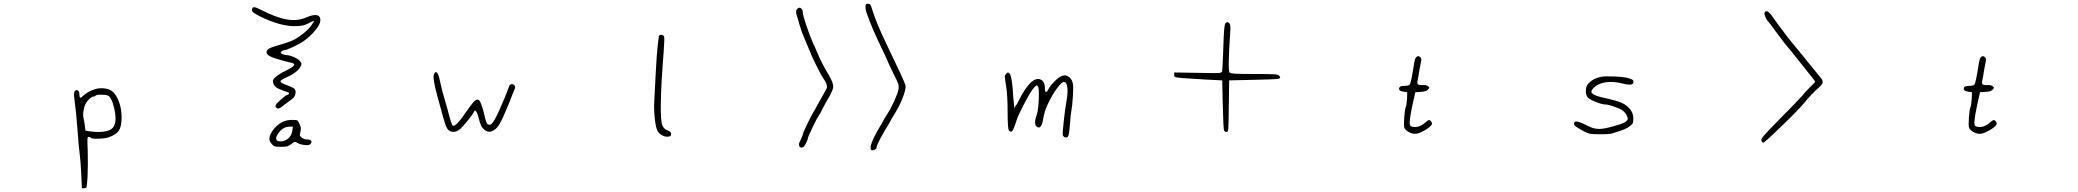

<svg xmlns="http://www.w3.org/2000/svg" viewBox="-20 -709 11040 1020"><path d="M554 -201Q544 -206 517.5 -206Q491 -206 488 -201Q485 -196 476 -196Q467 -196 449 -177.5Q431 -159 425 -128Q419 -97 424 -80Q428 -64 431 -39L434 -15L458 -11Q571 3 588 -45Q600 -75 587 -132.5Q574 -190 554 -201ZM491 -237Q510 -242 533 -239.5Q556 -237 571 -228Q595 -212 610.5 -172.5Q626 -133 626 -86Q626 -38 612 -16Q598 6 558 20Q539 27 502.5 28Q466 29 462 23Q460 18 451 18Q445 18 444.5 30.5Q444 43 446 94Q448 166 445 231Q442 276 440 283.5Q438 291 428 291H415L412 221Q408 142 403 106Q398 70 392 -16Q386 -102 374 -194Q370 -224 384 -230Q389 -232 394 -228Q402 -221 402 -206Q402 -191 406.5 -190Q411 -189 424 -202Q449 -225 491 -237Z M1533 -14 1536 -36H1517Q1480 -35 1457 2Q1444 21 1447.5 31.5Q1451 42 1469 42Q1494 42 1511.5 26.5Q1529 11 1533 -14ZM1490 -65Q1508 -72 1534 -72Q1554 -72 1559 -69.5Q1564 -67 1571 -51Q1577 -37 1578 -29.5Q1579 -22 1576 -9Q1572 6 1573 10.5Q1574 15 1583 22Q1595 32 1612 32Q1628 32 1633 39Q1638 46 1629 56Q1623 64 1599 61.5Q1575 59 1560 50Q1551 44 1546 44.5Q1541 45 1528 56Q1515 66 1505.5 68.5Q1496 71 1472 71Q1447 71 1439.5 68.5Q1432 66 1424 56Q1411 42 1411 29Q1411 5 1436 -25Q1461 -55 1490 -65ZM1320 -664Q1323 -672 1333 -670.5Q1343 -669 1368 -656Q1448 -615 1504.5 -605.5Q1561 -596 1606 -616Q1643 -632 1662.5 -628.5Q1682 -625 1682 -601Q1682 -581 1654.5 -547.5Q1627 -514 1591 -489Q1570 -475 1534.5 -458.5Q1499 -442 1489 -442Q1481 -442 1474 -434Q1470 -430 1471.5 -427.5Q1473 -425 1482 -421Q1496 -416 1504 -416Q1518 -416 1542.5 -405Q1567 -394 1574 -384Q1581 -375 1581.5 -370.5Q1582 -366 1576 -354Q1559 -323 1498 -296Q1468 -283 1470 -276Q1472 -268 1505 -256Q1539 -244 1546 -235Q1553 -225 1549 -209Q1545 -193 1533 -184Q1532 -184 1516 -171.5Q1500 -159 1490 -152Q1469 -134 1459 -132.5Q1449 -131 1444 -143Q1440 -153 1469 -177Q1496 -202 1506 -205Q1516 -208 1515.5 -213Q1515 -218 1504 -221Q1485 -226 1455 -240Q1441 -247 1434 -261.5Q1427 -276 1432 -286Q1443 -307 1507 -338Q1570 -369 1522 -377Q1499 -382 1489 -385Q1486 -386 1479 -388Q1472 -390 1462 -393Q1452 -396 1445 -398Q1396 -413 1396 -431.5Q1396 -450 1437 -462Q1511 -483 1536 -495Q1561 -507 1591 -531Q1621 -555 1634 -574Q1651 -598 1646 -598Q1644 -598 1636 -594Q1607 -578 1590 -574Q1573 -570 1539 -570Q1465 -572 1365 -620Q1333 -636 1324 -644.5Q1315 -653 1320 -664Z M2286 -316Q2300 -343 2313 -297Q2316 -286 2319 -271Q2330 -219 2345 -172Q2348 -162 2358 -126Q2378 -46 2385 -42Q2394 -37 2413 -57.5Q2432 -78 2473 -138Q2494 -167 2504 -175Q2514 -183 2523 -178Q2537 -169 2554 -95Q2563 -55 2570 -49Q2577 -45 2584 -46.5Q2591 -48 2600 -61Q2609 -74 2620 -96.5Q2631 -119 2647 -157Q2673 -215 2684 -249Q2687 -259 2695.5 -261.5Q2704 -264 2712 -257Q2720 -248 2714 -236Q2707 -220 2702 -206Q2697 -192 2688 -170Q2680 -152 2676 -141Q2650 -78 2636.5 -54.5Q2623 -31 2609 -21Q2592 -9 2580 -9Q2568 -9 2554 -19Q2542 -29 2535.5 -42.5Q2529 -56 2521 -89Q2512 -121 2504 -121Q2500 -121 2496 -111Q2491 -101 2465.5 -69.5Q2440 -38 2426 -25Q2408 -8 2387.5 -8.5Q2367 -9 2355 -27Q2345 -43 2325 -120Q2325 -121 2304 -196Q2276 -298 2286 -316Z M3480 -515Q3480 -521 3486 -523Q3492 -525 3499 -523Q3506 -521 3508 -515Q3511 -506 3506 -438Q3478 -83 3500 -40Q3509 -22 3527 -16Q3537 -12 3541 -8Q3545 -4 3545 3Q3545 10 3542 13Q3539 16 3529 17Q3515 19 3498 10Q3481 1 3474 -12Q3464 -29 3458.5 -79.5Q3453 -130 3456 -176Q3461 -275 3464 -329Q3469 -422 3474 -467Q3477 -486 3480 -515Z M4215 -662Q4221 -668 4227 -668Q4234 -668 4239.5 -661Q4245 -654 4245 -644Q4245 -629 4263.5 -574Q4282 -519 4301 -476Q4304 -470 4308.5 -460Q4313 -450 4316 -442.5Q4319 -435 4321 -431Q4346 -371 4382 -312Q4407 -270 4406.5 -249Q4406 -228 4377 -181Q4372 -174 4352 -135Q4334 -99 4329 -94Q4322 -85 4296.5 -32Q4271 21 4271 28Q4271 35 4261 53.5Q4251 72 4247 73Q4232 79 4226.5 67.5Q4221 56 4231 39Q4245 10 4245 4Q4245 -1 4267 -47Q4289 -93 4300 -111Q4310 -127 4332 -168Q4345 -192 4365 -227Q4373 -240 4373.5 -246Q4374 -252 4370 -264Q4363 -281 4352 -296Q4344 -306 4315.5 -363.5Q4287 -421 4287 -426Q4287 -428 4274 -456Q4266 -475 4253 -507Q4239 -541 4239 -541Q4237 -547 4226 -582Q4218 -614 4213 -626Q4204 -651 4215 -662ZM4578 -672Q4578 -683 4580.5 -686Q4583 -689 4591.5 -689Q4600 -689 4604 -683.5Q4608 -678 4614 -657Q4635 -588 4688 -478Q4787 -273 4790.5 -255.5Q4794 -238 4776.5 -192Q4759 -146 4732 -103Q4718 -81 4712 -69Q4712 -68 4702 -51Q4676 -10 4656 28.5Q4636 67 4636 77Q4636 82 4626.5 86.5Q4617 91 4611 89Q4599 84 4610 52Q4621 20 4652 -32Q4672 -64 4672 -67Q4672 -69 4690 -97Q4712 -131 4731 -173Q4750 -215 4753 -234Q4756 -250 4752 -263Q4748 -276 4727 -317Q4698 -376 4698 -379Q4698 -381 4660 -461Q4612 -560 4587 -632Q4578 -655 4578 -672Z M5326 -318Q5332 -324 5334.5 -324Q5337 -324 5343 -319Q5357 -304 5363 -193L5369 -131Q5370 -141 5377 -149Q5384 -156 5394 -178Q5405 -202 5422.5 -228.5Q5440 -255 5454 -269Q5483 -296 5507 -287Q5531 -278 5531 -240Q5531 -222 5536.5 -220.5Q5542 -219 5549 -234Q5558 -252 5581 -275.5Q5604 -299 5620 -305Q5636 -312 5651 -305Q5666 -298 5675 -280Q5680 -268 5681 -254Q5682 -240 5680 -202Q5676 -140 5672 -123Q5668 -103 5664 -49Q5660 7 5654 16Q5648 23 5639 21Q5630 19 5626 9Q5624 3 5631 -63.5Q5638 -130 5646 -174Q5654 -219 5650 -246.5Q5646 -274 5632 -274Q5622 -274 5600 -246Q5578 -218 5559 -181Q5541 -147 5533 -123Q5525 -99 5518 -58Q5516 -48 5509 -38Q5502 -28 5491 -34Q5469 -45 5487 -97Q5496 -122 5498.5 -181Q5501 -240 5494 -250Q5488 -257 5484 -254.5Q5480 -252 5464 -232Q5448 -210 5418 -152Q5388 -94 5380 -68Q5373 -47 5368.5 -35Q5364 -23 5359.5 -16Q5355 -9 5351 -9.5Q5347 -10 5341 -14Q5333 -20 5333 -112Q5333 -203 5325 -251Q5318 -295 5318 -302.5Q5318 -310 5326 -318Z M6490 -585Q6497 -592 6501.5 -591.5Q6506 -591 6512 -584Q6519 -576 6515 -530Q6502 -336 6512 -324Q6516 -319 6540 -317.5Q6564 -316 6643 -316Q6723 -316 6746.5 -314.5Q6770 -313 6775 -307Q6788 -295 6773 -291Q6756 -287 6645 -285L6510 -282L6508 -145Q6507 -47 6505.5 -27.5Q6504 -8 6497 -8Q6487 -8 6483 -15Q6479 -21 6476 -152L6473 -282L6392 -286Q6320 -290 6265 -294Q6231 -297 6224.5 -299Q6218 -301 6218 -311V-324L6343 -322Q6433 -320 6451.5 -321Q6470 -322 6472 -329Q6475 -340 6479 -458Q6482 -577 6490 -585Z M7502 -403Q7511 -415 7522 -408Q7533 -401 7530 -385Q7527 -372 7521 -339Q7516 -304 7512 -287Q7507 -268 7512 -262Q7517 -256 7536 -257Q7556 -259 7566 -251Q7573 -246 7573 -243.5Q7573 -241 7566 -233Q7557 -222 7528 -221L7499 -219L7490 -180Q7469 -86 7469 -59Q7469 -47 7471.5 -42.5Q7474 -38 7482 -36Q7515 -28 7548 -55Q7566 -71 7571 -71Q7578 -71 7583.5 -63Q7589 -55 7587 -49Q7581 -35 7548.5 -16.5Q7516 2 7498 2Q7480 2 7461.5 -9Q7443 -20 7440 -33Q7437 -44 7440 -85.5Q7443 -127 7448 -140Q7453 -153 7455 -186L7456 -219L7436 -222Q7415 -225 7413 -234Q7411 -244 7418.5 -248.5Q7426 -253 7444 -253Q7463 -253 7469 -260Q7477 -269 7493 -376Q7497 -397 7502 -403Z M8486 -301Q8508 -305 8560.5 -302.5Q8613 -300 8634 -293Q8649 -288 8653.5 -284.5Q8658 -281 8658 -273Q8658 -250 8597 -266Q8549 -278 8508.5 -271.5Q8468 -265 8446 -242Q8436 -232 8434.5 -224.5Q8433 -217 8440.5 -211Q8448 -205 8463.5 -199.5Q8479 -194 8507 -188Q8571 -174 8597 -162Q8623 -150 8642 -126Q8657 -106 8657 -80Q8657 -63 8654.5 -56Q8652 -49 8640 -40Q8623 -26 8593 -16Q8564 -7 8548 -1Q8532 5 8478 4Q8440 4 8427 1.5Q8414 -1 8395 -11Q8362 -29 8352 -36.5Q8342 -44 8342 -52Q8342 -75 8391 -52Q8427 -34 8442 -29Q8457 -24 8477 -24Q8502 -24 8556.5 -39.5Q8611 -55 8620 -65Q8627 -72 8627.5 -76.5Q8628 -81 8624 -91Q8618 -106 8605 -118Q8595 -128 8559.5 -141Q8524 -154 8508 -154Q8491 -154 8456.5 -168Q8422 -182 8414 -192Q8404 -206 8405 -229Q8406 -252 8418 -265Q8444 -293 8486 -301Z M9354 -640Q9362 -663 9388 -632Q9392 -627 9396 -621Q9419 -589 9429 -575Q9483 -503 9498 -485Q9535 -441 9605 -354Q9645 -304 9650 -299Q9664 -284 9663 -272.5Q9662 -261 9646 -247Q9600 -206 9568 -166Q9541 -132 9447 -41Q9353 50 9347 49Q9339 47 9337 35Q9336 28 9356 5.5Q9376 -17 9435 -77Q9534 -177 9554 -200Q9570 -221 9598 -248Q9623 -272 9623 -275Q9623 -279 9569 -345Q9530 -394 9491 -443Q9484 -450 9457 -484Q9455 -487 9448.5 -495.5Q9442 -504 9431 -519Q9420 -534 9412 -544Q9376 -594 9372 -596Q9366 -602 9359 -618Q9352 -634 9354 -640Z M10502 -403Q10511 -415 10522 -408Q10533 -401 10530 -385Q10527 -372 10521 -339Q10516 -304 10512 -287Q10507 -268 10512 -262Q10517 -256 10536 -257Q10556 -259 10566 -251Q10573 -246 10573 -243.5Q10573 -241 10566 -233Q10557 -222 10528 -221L10499 -219L10490 -180Q10469 -86 10469 -59Q10469 -47 10471.5 -42.5Q10474 -38 10482 -36Q10515 -28 10548 -55Q10566 -71 10571 -71Q10578 -71 10583.5 -63Q10589 -55 10587 -49Q10581 -35 10548.5 -16.5Q10516 2 10498 2Q10480 2 10461.5 -9Q10443 -20 10440 -33Q10437 -44 10440 -85.5Q10443 -127 10448 -140Q10453 -153 10455 -186L10456 -219L10436 -222Q10415 -225 10413 -234Q10411 -244 10418.5 -248.5Q10426 -253 10444 -253Q10463 -253 10469 -260Q10477 -269 10493 -376Q10497 -397 10502 -403Z"/></svg>

Font: sitelen luka ante tan jan Iwi
Style: Regular
Weight: 400
Designer: jan Iwi
Foundry: SP Font Maker - https://wasokeli.github.io/sp-font-maker
Version: Version 1.0